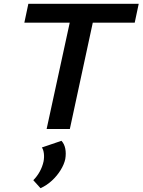

<svg xmlns="http://www.w3.org/2000/svg" viewBox="-20 -678 749 1009"><path d="M225 0 368 -658H489L347 0ZM108 -559 129 -658H709L688 -559ZM193 311 155 269Q175 249 189 223.5Q203 198 209 170Q213 148 210.5 128Q208 108 200 97L303 62Q318 78 323 103Q328 128 323 158Q317 186 298.5 216Q280 246 253 271Q226 296 193 311Z"/></svg>

Font: Ysabeau Office
Style: Bold Italic
Weight: 700
Italic angle: -12°
Designer: Christian Thalmann (Catharsis Fonts)
Version: Version 2.001;gftools[0.9.30]; featfreeze: tnum,lnum,ss02